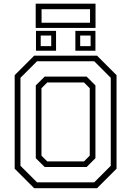

<svg xmlns="http://www.w3.org/2000/svg" viewBox="-20 -994 693 1014"><path d="M160.5 0 57.5 -103V-597L160.5 -700H492.5L595.5 -597V-103L492.5 0ZM229.5 -141.5H423.5L454 -172V-528L423.5 -558.5H229.5L199 -528V-172ZM175.5 -31H477.5L565 -118.5V-583L477.5 -670.5H175.5L88 -583V-118.5ZM216 -112 169 -158.5V-543L216 -589.5H437.5L484 -543V-158.5L437.5 -112ZM378 -726V-831H484V-726ZM170 -726V-831H276V-726ZM195 -750.5H250.5V-806.5H195ZM403.5 -750.5H458.5V-806.5H403.5ZM168.5 -846.5V-974.5H484.5V-846.5ZM199.5 -874H455.5V-945.5H199.5Z"/></svg>

Font: Tourney Thin Light
Style: Regular
Weight: 300
Version: Version 1.015